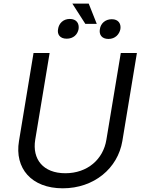

<svg xmlns="http://www.w3.org/2000/svg" viewBox="-20 -1017 781 1050"><path d="M640.6 -727.3 561.8 -252.8C544.7 -146.3 458.8 -69.6 337.4 -69.6C215.9 -69.6 155.5 -146.3 172.6 -252.8L251.4 -727.3H163.4L83.8 -245.7C58.9 -96.6 152 12.8 323.2 12.8C494.3 12.8 624.3 -96.6 649.1 -245.7L728.7 -727.3ZM297.6 -858C291.9 -829.5 307.5 -805.4 344.5 -805.4C381.4 -805.4 404.1 -828.1 409.8 -858C414.1 -889.2 398.4 -913.4 361.5 -913.4C326 -913.4 301.8 -889.2 297.6 -858ZM375.7 -997.2 446.7 -886.4H509.2L465.2 -997.2ZM526.3 -858C520.6 -828.1 536.2 -804 573.2 -804C610.1 -804 632.8 -829.5 638.5 -858C642.8 -887.8 627.1 -911.9 591.6 -911.9C554.7 -911.9 530.5 -887.8 526.3 -858Z"/></svg>

Font: Magic Ui Pro
Style: Italic
Weight: 400
Italic angle: -9.39999°
Designer: Stefan Endress, Andreas Faust
Version: Version 1.000;FEAKit 1.0